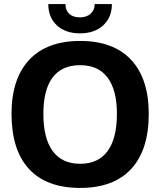

<svg xmlns="http://www.w3.org/2000/svg" viewBox="-20 -922 793 951"><path d="M376 -756.8Q304.2 -756.8 261.7 -796.4Q219.2 -835.9 219.2 -901.9H304.2Q304.2 -871.1 323 -853.5Q341.8 -835.9 376 -835.9Q409.2 -835.9 429.2 -854.5Q449.2 -873 449.2 -901.9H534.2Q534.2 -835.9 491.2 -796.4Q448.2 -756.8 376 -756.8ZM716.8 -357.9Q716.8 -179.7 629.9 -85.4Q543 8.8 377 8.8Q210 8.8 123.5 -85.2Q37.1 -179.2 37.1 -357.9Q37.1 -531.7 124.5 -625.5Q211.9 -719.2 377 -719.2Q542 -719.2 629.4 -625.7Q716.8 -532.2 716.8 -357.9ZM194.8 -357.9Q194.8 -236.8 241 -173.8Q287.1 -110.8 377 -110.8Q466.8 -110.8 512.9 -173.8Q559.1 -236.8 559.1 -357.9Q559.1 -476.1 512.9 -537.6Q466.8 -599.1 377 -599.1Q286.1 -599.1 240.5 -538.1Q194.8 -477.1 194.8 -357.9Z"/></svg>

Font: Sarala
Style: Bold
Weight: 700
Designer: Andres Torresi
Foundry: Huerta Tipografica
Version: Version 1.004;PS 001.003;hotconv 1.0.70;makeotf.lib2.5.58329